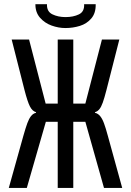

<svg xmlns="http://www.w3.org/2000/svg" viewBox="-20 -918 640 938"><path d="M156 -367V-370Q138 -375 126.2 -398Q114.5 -421 100 -477L37 -725H122L203 -412H262V-725H338V-412H397L478 -725H563L500 -478Q490 -439 482.2 -417.2Q474.5 -395.5 465.5 -384.5Q456.5 -373.5 444 -370V-367Q459 -363.5 469.5 -350.5Q480 -337.5 488.2 -315.2Q496.5 -293 507 -254L577 0H488L397 -323H338V0H262V-323H204L111 0H23L94 -254Q105.5 -294.5 113.5 -316.2Q121.5 -338 131.5 -350.8Q141.5 -363.5 156 -367ZM153 -897.5H209.5Q208 -861.5 236 -848Q264 -834.5 300 -834.5Q338 -834.5 365.5 -847.8Q393 -861 391 -897.5H447.5Q448.5 -854 426.2 -828Q404 -802 370.2 -791.5Q336.5 -781 299 -781Q266 -781 232 -793.2Q198 -805.5 175.2 -831.8Q152.5 -858 153 -897.5Z"/></svg>

Font: JuliaMono Light
Style: Regular
Weight: 300
Monospace: yes
Designer: cormullion
Foundry: corm
Version: Version 0.054; ttfautohint (v1.8.4)